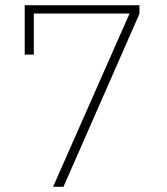

<svg xmlns="http://www.w3.org/2000/svg" viewBox="-20 -718 640 738"><path d="M224 0 516 -665V-698H75V-508H110V-666H478L184 0Z"/></svg>

Font: IBM Plex Thai ExtraLight
Style: Regular
Weight: 200
Designer: Mike Abbink, Paul van der Laan, Pieter van Rosmalen, Ben Mitchell, Mark Frömberg
Foundry: Bold Monday
Version: Version 1.0